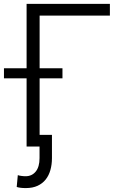

<svg xmlns="http://www.w3.org/2000/svg" viewBox="-39 -747 633 979"><path d="M-18.8 -398.8H96.6V-727.3H521.3V-667.6H163V-398.8H279.5V-347.7H163V-59.3H225.9V59.3Q225.9 92 218 119.9Q210.2 147.7 194.1 168.1Q177.9 188.6 152.7 200.3Q127.5 212 92.3 212Q63.6 212 46.2 206.3L51.8 146Q55 147.4 60.2 148.4Q65.3 149.5 71.2 150.2Q77.1 150.9 82.6 151.3Q88.1 151.6 91.6 151.6Q123.6 151.6 143.1 127.8Q162.6 104 162.6 59.3V0H96.6V-347.7H-18.8Z"/></svg>

Font: Inter P Light
Style: Regular
Weight: 300
Designer: Rasmus Andersson
Foundry: rsms
Version: Version 3.018;git-588b23468